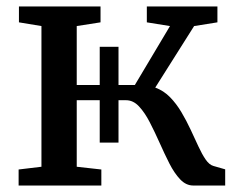

<svg xmlns="http://www.w3.org/2000/svg" viewBox="-20 -573 729 593"><path d="M37.5 0V-49.5L108 -58V-492.5L38.5 -504V-553H290.5V-504L217 -492.5V-310.5H396.5L505 -492.5L433.5 -504V-553H651.5V-504L579.5 -492.5L459.5 -302.5Q485.5 -293 505.2 -272.8Q525 -252.5 540.5 -226.2Q556 -200 568.8 -172.5Q581.5 -145 592.8 -120.8Q604 -96.5 615.2 -80.2Q626.5 -64 639 -60.5L675.5 -50V0H577Q554.5 0 536.5 -19Q518.5 -38 503.2 -68Q488 -98 473 -131.8Q458 -165.5 442.5 -195.5Q427 -225.5 409.2 -244.5Q391.5 -263.5 369 -263.5H217V-58L293 -49.5V0ZM288 -132.5V-428.5H346V-132.5Z"/></svg>

Font: Merriweather 24pt Medium
Style: Regular
Weight: 500
Designer: Eben Sorkin
Foundry: Eben Sorkin
Version: Version 2.100